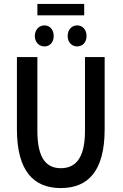

<svg xmlns="http://www.w3.org/2000/svg" viewBox="-20 -944 624 976"><path d="M66 -287C66 -72 153 12 289 12C426 12 512 -72 512 -287V-654H412V-278C412 -136 361 -89 289 -89C218 -89 170 -136 170 -278V-654H66ZM170 -866H408V-924H170ZM206 -708C234 -708 253 -730 253 -761C253 -792 234 -815 206 -815C178 -815 157 -792 157 -761C157 -730 178 -708 206 -708ZM372 -708C401 -708 420 -730 420 -761C420 -792 401 -815 372 -815C344 -815 324 -792 324 -761C324 -730 344 -708 372 -708Z"/></svg>

Font: Falling Sky
Style: Condensed
Weight: 400
Designer: Paul D. Hunt
Foundry: Adobe Systems Incorporated
Version: Version 1.02